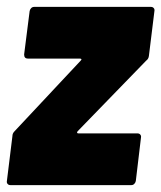

<svg xmlns="http://www.w3.org/2000/svg" viewBox="-21 -537 468 557"><path d="M-1 -12 15 -142Q15 -150 21 -156L213 -361Q216 -364 215 -365.5Q214 -367 211 -367H60Q49 -367 49 -379L65 -505Q66 -510 69.5 -513.5Q73 -517 78 -517H417Q422 -517 425 -513.5Q428 -510 427 -505L411 -375Q410 -366 403 -361L204 -156Q200 -150 207 -150H378Q383 -150 386 -146.5Q389 -143 388 -138L373 -12Q372 -7 368.5 -3.5Q365 0 360 0H9Q4 0 1 -3.5Q-2 -7 -1 -12Z"/></svg>

Font: Barlow Semi Condensed ExtraBold
Style: Italic
Weight: 800
Width: 4
Italic angle: -7°
Designer: Jeremy Tribby
Foundry: Tribby Type
Version: Version 1.408